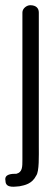

<svg xmlns="http://www.w3.org/2000/svg" viewBox="-38 -580 216 737"><path d="M111 -203V-532C111 -548 101 -560 78 -560C65 -560 48 -548 48 -532V-198C48 -16 48 33 48 33C48 61 48 81 25 87C9 87 -23 87 -17 114C-17 146 25 135 37 135C57 131 85 126 101 94C113 78 111 17 111 -20Z"/></svg>

Font: GFS Philostratos
Style: Regular
Weight: 400
Designer: George D. Matthiopoulos
Foundry: George D. Matthiopoulos
Version: Version 1.000